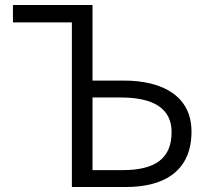

<svg xmlns="http://www.w3.org/2000/svg" viewBox="-20 -752 841 772"><path d="M269 0H485C648 0 750 -70 750 -223C750 -364 636 -428 478 -428H352V-732H32V-662H269ZM352 -68V-360H466C598 -360 670 -315 670 -221C670 -114 603 -68 473 -68Z"/></svg>

Font: Noto Sans KR DemiLight
Style: Regular
Weight: 350
Designer: Ryoko NISHIZUKA 西塚涼子 (kana, bopomofo & ideographs); Paul D. Hunt (Latin, Greek & Cyrillic); Sandoll Communications 산돌커뮤니
Foundry: Adobe
Version: Version 2.004;hotconv 1.0.118;makeotfexe 2.5.65603